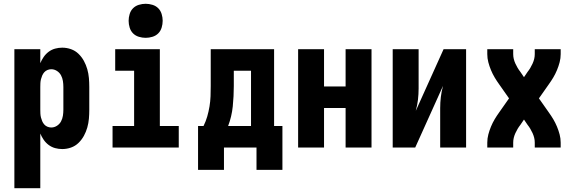

<svg xmlns="http://www.w3.org/2000/svg" viewBox="-20 -780 3040 1015"><path d="M56 215V-520H193V-446Q200 -463 211 -479Q222 -495 237.5 -506.5Q253 -518 271.5 -523Q290 -528 309 -528Q333 -528 355.5 -520Q378 -512 395 -495.5Q412 -479 423.5 -458Q435 -437 441.5 -414Q448 -391 450 -367.5Q452 -344 452 -320V-200Q452 -176 450 -152.5Q448 -129 441.5 -106Q435 -83 423.5 -62Q412 -41 395 -24.5Q378 -8 355.5 0Q333 8 309 8Q290 8 271.5 3Q253 -2 237.5 -13.5Q222 -25 211 -41Q200 -57 193 -74V215ZM251 -106Q267 -106 281 -115Q295 -124 302.5 -138Q310 -152 312.5 -168Q315 -184 315 -200V-320Q315 -336 312.5 -352Q310 -368 302.5 -382Q295 -396 281 -405Q267 -414 251 -414Q241 -414 231 -410Q221 -406 214 -398Q207 -390 203 -380.5Q199 -371 196.5 -361Q194 -351 193.5 -340.5Q193 -330 193 -320V-200Q193 -190 193.5 -179.5Q194 -169 196.5 -159Q199 -149 203 -139.5Q207 -130 214 -122Q221 -114 231 -110Q241 -106 251 -106Z M575 0V-114H689V-406H589V-520H825V-114H925V0ZM750 -580Q732 -580 714 -585.5Q696 -591 683.5 -603.5Q671 -616 665.5 -634Q660 -652 660 -670Q660 -688 665.5 -706Q671 -724 683.5 -736.5Q696 -749 714 -754.5Q732 -760 750 -760Q768 -760 786 -754.5Q804 -749 816.5 -736.5Q829 -724 834.5 -706Q840 -688 840 -670Q840 -652 834.5 -634Q829 -616 816.5 -603.5Q804 -591 786 -585.5Q768 -580 750 -580Z M1027 118V-114H1056Q1068 -138 1075.5 -164Q1083 -190 1087.5 -217Q1092 -244 1093 -271Q1094 -298 1094 -325V-520H1429V-114H1473V118H1336V0H1164V118ZM1186 -114H1307V-406H1216V-325Q1216 -271 1210.5 -217.5Q1205 -164 1186 -114Z M1556 0V-520H1693V-323H1807V-520H1944V0H1807V-209H1693V0Z M2056 0V-520H2193V-312Q2193 -282 2189.5 -252.5Q2186 -223 2178 -194L2325 -520H2444V0H2307V-208Q2307 -238 2310.5 -267.5Q2314 -297 2322 -326L2175 0Z M2556 0V-26Q2556 -48 2561.5 -69Q2567 -90 2575.5 -110.5Q2584 -131 2595 -149.5Q2606 -168 2619 -186L2671 -260L2619 -334Q2606 -352 2595 -370.5Q2584 -389 2575.5 -409.5Q2567 -430 2561.5 -451Q2556 -472 2556 -494V-520H2693V-494Q2693 -481 2696 -468.5Q2699 -456 2704.5 -444Q2710 -432 2716.5 -421Q2723 -410 2731 -400L2750 -372L2769 -400Q2777 -410 2783.5 -421Q2790 -432 2795.5 -444Q2801 -456 2804 -468.5Q2807 -481 2807 -494V-520H2944V-494Q2944 -472 2938.5 -451Q2933 -430 2924.5 -409.5Q2916 -389 2905 -370.5Q2894 -352 2881 -334L2829 -260L2881 -186Q2894 -168 2905 -149.5Q2916 -131 2924.5 -110.5Q2933 -90 2938.5 -69Q2944 -48 2944 -26V0H2807V-26Q2807 -39 2804 -51.5Q2801 -64 2795.5 -76Q2790 -88 2783.5 -99Q2777 -110 2769 -120L2750 -148L2731 -120Q2723 -110 2716.5 -99Q2710 -88 2704.5 -76Q2699 -64 2696 -51.5Q2693 -39 2693 -26V0Z"/></svg>

Font: Iosevka Curly Heavy
Style: Regular
Weight: 900
Monospace: yes
Designer: Belleve Invis
Foundry: Belleve Invis
Version: Version 22.1.2; ttfautohint (v1.8.4)